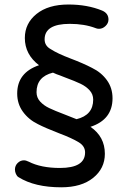

<svg xmlns="http://www.w3.org/2000/svg" viewBox="-20 -712 557 834"><path d="M60.5 57.6Q53.7 53.7 49.3 43.9Q44.9 34.2 44.9 24.4Q44.9 7.8 56.6 -3.9Q68.4 -15.6 84 -15.6Q92.8 -15.6 104.5 -9.8Q158.2 17.6 240.2 17.6Q349.6 17.6 349.6 -49.8Q349.6 -77.1 322.3 -93.8Q292 -112.3 237.3 -132.8Q176.8 -156.2 144.5 -172.9Q104.5 -192.4 79.6 -226.6Q54.7 -260.7 54.7 -305.7Q54.7 -396.5 149.4 -428.7Q87.9 -475.6 87.9 -546.9Q87.9 -610.4 138.7 -651.4Q189.5 -692.4 277.3 -692.4Q359.4 -692.4 423.8 -666Q451.2 -654.3 451.2 -627Q451.2 -611.3 438.5 -599.1Q425.8 -586.9 410.2 -586.9Q401.4 -586.9 395.5 -589.8Q346.7 -608.4 283.2 -608.4Q173.8 -608.4 173.8 -541Q173.8 -512.7 201.2 -498Q229.5 -479.5 286.1 -458Q342.8 -436.5 379.9 -417Q419.9 -397.5 444.3 -363.8Q468.8 -330.1 468.8 -285.2Q468.8 -192.4 373 -161.1Q435.5 -118.2 435.5 -43.9Q435.5 19.5 384.8 60.5Q334 101.6 246.1 101.6Q130.9 101.6 60.5 57.6ZM384.8 -279.3Q384.8 -302.7 369.1 -319.8Q353.5 -336.9 330.1 -348.1Q306.6 -359.4 261.7 -376L239.3 -384.8Q226.6 -388.7 210 -396.5Q138.7 -378.9 138.7 -311.5Q138.7 -288.1 154.3 -271Q169.9 -253.9 193.4 -242.7Q216.8 -231.4 260.7 -214.8L312.5 -194.3Q384.8 -211.9 384.8 -279.3Z"/></svg>

Font: jf-openhuninn-1.1
Style: Regular
Weight: 400
Designer: [Kosugi Maru]
      Designed by Motoya company      

      [Varela Round]
      Joe Prince(Latin component); Avraham Co
Foundry: justfont CO.,LTD.
Version: 1.1